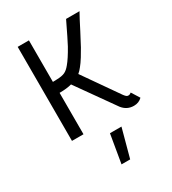

<svg xmlns="http://www.w3.org/2000/svg" viewBox="-228 -807 1089 1213"><g transform="rotate(-30 317.0 -200.5)"><path d="M179 -686V-383L209 -384Q246 -385 266.5 -394.5Q287 -404 307 -429Q335 -462 373 -530Q392 -565 450 -686H548Q528 -651 489 -574Q456 -511 441 -483L428 -461Q409 -427 390 -400Q388 -397 373 -377.5Q358 -358 343 -346L521 -91Q530 -79 536 -74.5Q542 -70 549 -70Q556 -70 561 -72.5Q566 -75 571 -79L608 -20Q584 4 548 4Q497 4 465 -37L270 -312Q234 -302 181 -302V0H97V-686ZM329 78H413L357 285H294Z"/></g></svg>

Font: Bellota Text
Style: Bold
Weight: 700
Designer: Kemie Guaida
Foundry: Kemie Guaida
Version: Version 4.001